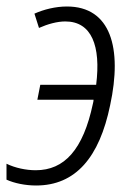

<svg xmlns="http://www.w3.org/2000/svg" viewBox="-34 -561 406 591"><path d="M77 10C199 10 272 -77 305 -237C343 -413 307 -541 172 -541C137 -541 101 -532 72 -519L86 -475C113 -487 142 -495 167 -495C248 -495 277 -420 262 -300H90L81 -254H254C254 -250 253 -246 252 -242C222 -100 164 -37 76 -37C46 -37 13 -44 -14 -57V-8C10 3 44 10 77 10Z"/></svg>

Font: Noto Sans Condensed Light
Style: Italic
Weight: 300
Width: 3
Italic angle: -12°
Designer: Monotype Design Team
Foundry: Monotype Imaging Inc.
Version: Version 2.013